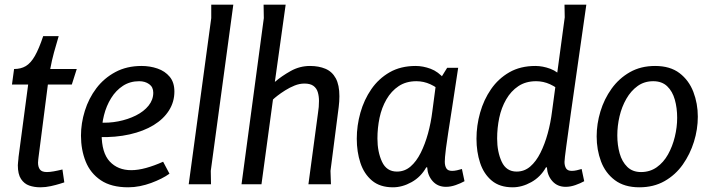

<svg xmlns="http://www.w3.org/2000/svg" viewBox="-20 -785 3027 818"><path d="M230 -631Q219 -594 210 -561.5Q201 -529 194 -491H307L286 -425H184L144 -114Q144 -113 143 -105.5Q142 -98 142 -92Q142 -74 150 -63Q158 -52 180 -52Q192 -52 209 -55Q226 -58 246 -63L254 -8Q251 -7 235 -2Q219 3 196.5 8Q174 13 152 13Q126 13 104.5 5.5Q83 -2 69.5 -22.5Q56 -43 56 -81Q56 -87 57 -94.5Q58 -102 58.5 -108.5Q59 -115 59 -116L100 -425H31L40 -491Q69 -491 90 -503.5Q111 -516 128.5 -546.5Q146 -577 164 -631Z M583 -504Q619 -504 651 -493Q683 -482 703 -458Q723 -434 723 -395Q723 -351 700 -314.5Q677 -278 634.5 -252Q592 -226 532.5 -212.5Q473 -199 401 -201V-263Q443 -260 484 -268Q525 -276 559 -293Q593 -310 613 -335Q633 -360 633 -390Q633 -414 615.5 -426.5Q598 -439 573 -439Q534 -439 504 -419.5Q474 -400 453.5 -367Q433 -334 423 -294Q413 -254 413 -214Q413 -134 447.5 -97Q482 -60 539 -60Q568 -60 602.5 -69.5Q637 -79 675 -96L702 -45Q687 -34 667 -24Q647 -14 624 -5.5Q601 3 576 8Q551 13 526 13Q454 13 409.5 -17Q365 -47 345 -97Q325 -147 325 -207Q325 -260 341.5 -313Q358 -366 390.5 -409Q423 -452 471.5 -478Q520 -504 583 -504Z M974 -765 878 -57 879 0H784L880 -708V-765Z M1197 -765 1151 -436Q1180 -461 1218.5 -482.5Q1257 -504 1301 -504Q1338 -504 1366.5 -492Q1395 -480 1410.5 -451.5Q1426 -423 1426 -375Q1426 -353 1423 -329L1388 -57L1390 0H1294L1335 -305Q1337 -317 1338 -329.5Q1339 -342 1339 -355Q1339 -375 1334 -392Q1329 -409 1315.5 -419Q1302 -429 1277 -429Q1256 -429 1235 -420.5Q1214 -412 1195 -400Q1176 -388 1162.5 -377.5Q1149 -367 1143 -361L1094 0H1009L1104 -708L1103 -765Z M1885 -496H1932Q1917 -396 1906.5 -328.5Q1896 -261 1889.5 -219Q1883 -177 1880 -153Q1877 -129 1876 -116.5Q1875 -104 1875 -96Q1875 -79 1881.5 -68Q1888 -57 1906 -57Q1916 -57 1927 -59.5Q1938 -62 1948 -65L1959 -13Q1943 -4 1921.5 3.5Q1900 11 1880 11Q1845 11 1823.5 -13Q1802 -37 1800 -72H1796Q1773 -31 1733.5 -9Q1694 13 1654 13Q1599 13 1565 -15.5Q1531 -44 1515.5 -91Q1500 -138 1500 -194Q1500 -250 1515.5 -305Q1531 -360 1562 -405Q1593 -450 1640 -477Q1687 -504 1751 -504Q1782 -504 1814.5 -492Q1847 -480 1874 -448V-385Q1842 -413 1813.5 -426Q1785 -439 1754 -439Q1710 -439 1678.5 -418Q1647 -397 1626.5 -361.5Q1606 -326 1597 -283Q1588 -240 1588 -195Q1588 -138 1607.5 -96Q1627 -54 1671 -54Q1704 -54 1729 -75.5Q1754 -97 1772.5 -134Q1791 -171 1803.5 -216.5Q1816 -262 1822 -311L1836 -417Z M2386 -711 2385 -765H2478Q2459 -630 2442 -513Q2425 -396 2412.5 -306Q2400 -216 2392.5 -161Q2385 -106 2385 -95Q2385 -79 2391.5 -68Q2398 -57 2416 -57Q2426 -57 2437 -59.5Q2448 -62 2458 -65L2469 -13Q2453 -4 2431.5 3.5Q2410 11 2390 11Q2355 11 2333.5 -13Q2312 -37 2310 -72H2306Q2283 -31 2243.5 -9Q2204 13 2164 13Q2109 13 2075 -15.5Q2041 -44 2025.5 -91Q2010 -138 2010 -194Q2010 -250 2025.5 -305Q2041 -360 2072 -405Q2103 -450 2150 -477Q2197 -504 2261 -504Q2292 -504 2324.5 -492Q2357 -480 2384 -448V-385Q2352 -413 2323.5 -426Q2295 -439 2264 -439Q2220 -439 2188.5 -418Q2157 -397 2136.5 -361.5Q2116 -326 2107 -283Q2098 -240 2098 -195Q2098 -138 2117.5 -96Q2137 -54 2181 -54Q2214 -54 2239 -75.5Q2264 -97 2282.5 -134Q2301 -171 2313.5 -216.5Q2326 -262 2332 -311Z M2704 13Q2640 13 2599.5 -17.5Q2559 -48 2540.5 -97.5Q2522 -147 2522 -204Q2522 -257 2538 -310Q2554 -363 2585.5 -407Q2617 -451 2663.5 -477.5Q2710 -504 2771 -504Q2835 -504 2875 -473.5Q2915 -443 2934 -393.5Q2953 -344 2953 -288Q2953 -234 2936.5 -181Q2920 -128 2889 -84Q2858 -40 2811.5 -13.5Q2765 13 2704 13ZM2711 -52Q2749 -52 2778 -72.5Q2807 -93 2826 -127Q2845 -161 2855 -202Q2865 -243 2865 -283Q2865 -325 2855 -360.5Q2845 -396 2822.5 -417.5Q2800 -439 2763 -439Q2725 -439 2696.5 -418.5Q2668 -398 2648.5 -364Q2629 -330 2619.5 -289.5Q2610 -249 2610 -208Q2610 -167 2620 -131.5Q2630 -96 2652.5 -74Q2675 -52 2711 -52Z"/></svg>

Font: Rosario Medium
Style: Italic
Weight: 500
Italic angle: -8.05°
Version: Version 1.201